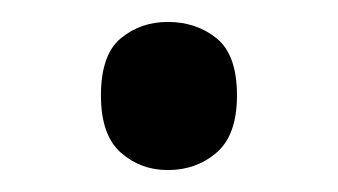

<svg xmlns="http://www.w3.org/2000/svg" viewBox="-20 -440 308 175"><path d="M72 -353Q72 -390 90 -405Q108 -420 133 -420Q159 -420 177.5 -405Q196 -390 196 -353Q196 -317 177.5 -301Q159 -285 133 -285Q108 -285 90 -301Q72 -317 72 -353Z"/></svg>

Font: Noto Sans Saurashtra
Style: Regular
Weight: 400
Designer: Monotype Design Team
Foundry: Monotype Imaging Inc.
Version: Version 2.001; ttfautohint (v1.8.4.7-5d5b)